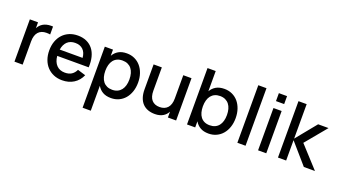

<svg xmlns="http://www.w3.org/2000/svg" viewBox="-75 -1399 4056 2304"><g transform="rotate(20 1953.5 -247.5)"><path d="M360.5 -453Q341.5 -456.5 312 -456.5Q280 -456.5 254.5 -446.5Q229 -436.5 211 -416.8Q193 -397 183.5 -367Q174 -337 174 -297V0H69.5V-540H174V-465.5Q184 -484 198.2 -500.2Q212.5 -516.5 232.2 -528.8Q252 -541 278.2 -548Q304.5 -555 337.5 -555Q343 -555 349 -554.8Q355 -554.5 360.5 -554Z M681 -82.5Q732.5 -82.5 766.2 -104.2Q800 -126 820 -168.5L923 -137Q891 -64 828.2 -24.5Q765.5 15 681 15Q621 15 572.2 -5.8Q523.5 -26.5 488.5 -64Q453.5 -101.5 434.5 -154Q415.5 -206.5 415.5 -270Q415.5 -334.5 434.5 -387Q453.5 -439.5 488.5 -477Q523.5 -514.5 572.2 -534.8Q621 -555 680 -555Q743 -555 791.5 -533Q840 -511 872.2 -470.2Q904.5 -429.5 919.2 -371.2Q934 -313 930 -240.5H528Q535 -165 575 -123.8Q615 -82.5 681 -82.5ZM822.5 -322Q817 -389 780 -425Q743 -461 680 -461Q617.5 -461 579.2 -425Q541 -389 530.5 -322Z M1027 240V-540H1131.5V-461.5Q1157 -505.5 1199.2 -530.2Q1241.5 -555 1305 -555Q1359.5 -555 1404.8 -534Q1450 -513 1482.2 -475.2Q1514.5 -437.5 1532.2 -385.2Q1550 -333 1550 -270.5Q1550 -207 1532 -154.5Q1514 -102 1481.8 -64.2Q1449.5 -26.5 1404.5 -5.8Q1359.5 15 1305 15Q1241.5 15 1199 -9.8Q1156.5 -34.5 1131.5 -78.5V240ZM1285 -83.5Q1323.5 -83.5 1352.5 -97.2Q1381.5 -111 1400.8 -135.8Q1420 -160.5 1429.5 -194.8Q1439 -229 1439 -270.5Q1439 -313 1429.2 -347.2Q1419.5 -381.5 1400.2 -405.8Q1381 -430 1352.2 -443.2Q1323.5 -456.5 1285 -456.5Q1245.5 -456.5 1216.8 -443Q1188 -429.5 1169 -404.8Q1150 -380 1140.8 -346Q1131.5 -312 1131.5 -270.5Q1131.5 -228 1141.2 -193.2Q1151 -158.5 1170.2 -134.2Q1189.5 -110 1218.2 -96.8Q1247 -83.5 1285 -83.5Z M1755 -243Q1755 -163 1790.8 -123.2Q1826.5 -83.5 1891 -83.5Q1923 -83.5 1948.5 -93.5Q1974 -103.5 1992 -123.2Q2010 -143 2019.5 -173Q2029 -203 2029 -243V-540H2134V0H2029V-74.5Q2019.5 -56 2005 -39.8Q1990.5 -23.5 1970.8 -11.2Q1951 1 1925 8Q1899 15 1866 15Q1817.5 15 1777.8 0.8Q1738 -13.5 1709.5 -42.8Q1681 -72 1665.5 -116.8Q1650 -161.5 1650 -222.5V-540H1755Z M2273 -720H2377.5V-461.5Q2402.5 -505.5 2445 -530.2Q2487.5 -555 2551 -555Q2605.5 -555 2650.5 -534.2Q2695.5 -513.5 2727.8 -475.8Q2760 -438 2778 -385.5Q2796 -333 2796 -269.5Q2796 -207 2778.2 -154.8Q2760.5 -102.5 2728.2 -64.8Q2696 -27 2650.8 -6Q2605.5 15 2551 15Q2487.5 15 2445.2 -9.8Q2403 -34.5 2377.5 -78.5V0H2273ZM2531 -456.5Q2493 -456.5 2464.2 -443.2Q2435.5 -430 2416.2 -405.8Q2397 -381.5 2387.2 -347Q2377.5 -312.5 2377.5 -269.5Q2377.5 -228.5 2386.8 -194.2Q2396 -160 2415 -135.2Q2434 -110.5 2462.8 -97Q2491.5 -83.5 2531 -83.5Q2569.5 -83.5 2598.2 -96.8Q2627 -110 2646.2 -134.2Q2665.5 -158.5 2675.2 -192.8Q2685 -227 2685 -269.5Q2685 -311 2675.5 -345.2Q2666 -379.5 2646.8 -404.2Q2627.5 -429 2598.5 -442.8Q2569.5 -456.5 2531 -456.5Z M2916 0V-735H3020.5V0Z M3180.5 -628.5V-730H3285V-628.5ZM3180.5 0V-540H3285V0Z M3434.5 -720H3539V-280L3751 -540H3884L3660 -270L3907 0H3765L3539 -260V0H3434.5Z"/></g></svg>

Font: Vela Sans SemBd
Style: Regular
Weight: 600
Designer: Principal design: Mikhail Sharanda - project Manrope.
Design modification: Ravid Balaliev
Foundry: Mikhail Sharanda
Version: Version 1.001